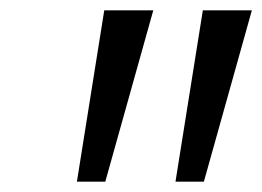

<svg xmlns="http://www.w3.org/2000/svg" viewBox="-20 -678 508 372"><path d="M182 -658H277L184 -326H129ZM373 -658H468L375 -326H320Z"/></svg>

Font: Ysabeau Semibold
Style: Italic
Weight: 600
Italic angle: -12°
Designer: Christian Thalmann (Catharsis Fonts)
Version: Version 0.003